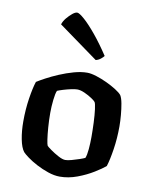

<svg xmlns="http://www.w3.org/2000/svg" viewBox="-86 -832 711 896"><g transform="rotate(10 270.0 -384.0)"><path d="M259 0Q233 0 203.5 -10Q174 -20 147.5 -34Q121 -48 102 -62Q83 -76 76 -84Q62 -102 54.5 -140.5Q47 -179 47 -224Q47 -282 55 -334Q63 -386 73 -416Q87 -425 113 -439Q139 -453 172 -467Q205 -481 239 -490.5Q273 -500 302 -500Q320 -500 345.5 -492Q371 -484 396.5 -472Q422 -460 442.5 -447Q463 -434 471 -424Q479 -411 483.5 -386Q488 -361 490.5 -332.5Q493 -304 493 -279Q493 -223 485 -170.5Q477 -118 467 -87Q451 -73 417 -52Q383 -31 341.5 -15.5Q300 0 259 0ZM271 -81Q282 -81 300.5 -86Q319 -91 336.5 -97Q354 -103 362 -107Q368 -121 370.5 -150Q373 -179 373 -208Q373 -240 371.5 -276Q370 -312 366.5 -338.5Q363 -365 359 -371Q356 -376 340.5 -386.5Q325 -397 305 -406Q285 -415 270 -415Q259 -415 240.5 -411Q222 -407 204 -401.5Q186 -396 177 -392Q171 -379 167.5 -347Q164 -315 164 -286Q164 -251 166.5 -217.5Q169 -184 172.5 -160.5Q176 -137 179 -132Q182 -128 199.5 -115.5Q217 -103 237.5 -92Q258 -81 271 -81ZM330 -565 142 -701Q147 -717 159.5 -732Q172 -747 185 -757.5Q198 -768 207 -768Q217 -768 242 -746Q267 -724 300 -684Q333 -644 368 -591Q364 -585 353.5 -576.5Q343 -568 330 -565Z"/></g></svg>

Font: Texturina SemiBold
Style: Regular
Weight: 600
Designer: Guillermo Torres Carreño
Foundry: Omnibus-Type
Version: Version 1.002; ttfautohint (v1.8.3)